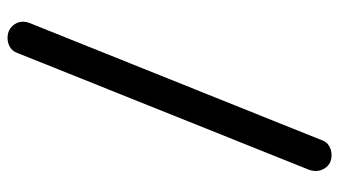

<svg xmlns="http://www.w3.org/2000/svg" viewBox="-215 -607 899 509"><g transform="rotate(90 234.5 -352.5)"><path d="M81 77Q57 77 44.5 58.5Q32 40 42 16L352 -757Q356 -769 367 -775.5Q378 -782 391 -782Q415 -782 426.5 -763.5Q438 -745 430 -722L120 52Q115 65 104 71Q93 77 81 77Z"/></g></svg>

Font: Comfortaa Medium
Style: Regular
Weight: 500
Designer: Johan Aakerlund
Foundry: Johan Aakerlund
Version: Version 3.104; ttfautohint (v1.8.1.43-b0c9)